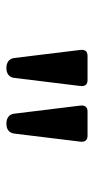

<svg xmlns="http://www.w3.org/2000/svg" viewBox="144 -774 311 640"><g transform="rotate(90 300.0 -454.5)"><path d="M247.1 -590.3Q270 -590.3 267.1 -565.9L240.2 -346.2Q238.8 -333.5 230.2 -326.7Q221.7 -319.8 207 -319.8Q192.9 -319.8 184.1 -326.7Q175.3 -333.5 173.8 -346.2L147 -565.9Q144 -590.3 167 -590.3ZM432.6 -590.3Q455.6 -590.3 452.6 -565.9L425.8 -346.2Q424.3 -333.5 415.8 -326.7Q407.2 -319.8 392.6 -319.8Q378.4 -319.8 369.6 -326.7Q360.8 -333.5 359.4 -346.2L332.5 -565.9Q329.6 -590.3 352.5 -590.3Z"/></g></svg>

Font: Courier Prime
Style: Regular
Weight: 400
Designer: Alan Dague-Greene
Foundry: Quote-Unquote Apps
Version: Version 1.203